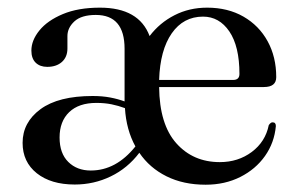

<svg xmlns="http://www.w3.org/2000/svg" viewBox="-20 -484 796 514"><path d="M719.5 -277.5Q719.5 -251 686.5 -251H406Q407 -151 452 -100.5Q497 -50 568.5 -50Q617.5 -50 654 -77.2Q690.5 -104.5 699.5 -149Q705 -157 710 -156.5Q718.5 -156.5 718.5 -146.5Q714.5 -102 689.5 -66.5Q664.5 -31 623.2 -10.2Q582 10.5 530.5 10.5Q471 10.5 425.8 -12Q380.5 -34.5 353 -75Q321.5 -33.5 276.5 -11.8Q231.5 10 180 10Q116.5 10 78.5 -20.2Q40.5 -50.5 40.5 -101.5Q40.5 -156.5 88.5 -191.8Q136.5 -227 228 -227Q254 -227 275 -223Q296 -219 313.5 -212.5Q313.5 -214.5 313.5 -216V-353.5Q313.5 -444 236.5 -444Q198 -444 179.2 -426.8Q160.5 -409.5 160.5 -387.5V-354Q160.5 -331.5 145.8 -318.2Q131 -305 106.5 -305Q87 -305 75.5 -316.2Q64 -327.5 64 -348.5Q64 -376 85.5 -402.5Q107 -429 148 -446.2Q189 -463.5 247.5 -463.5Q352 -463.5 380.5 -387.5Q407.5 -423 447 -443.2Q486.5 -463.5 534.5 -463.5Q590 -463.5 631.8 -439.5Q673.5 -415.5 696.5 -373.5Q719.5 -331.5 719.5 -277.5ZM523.5 -439.5Q471 -439.5 439.8 -394.8Q408.5 -350 406 -270H604Q621 -270 621 -286Q621 -360 594 -399.8Q567 -439.5 523.5 -439.5ZM139.5 -116Q139.5 -73.5 162.8 -50.5Q186 -27.5 223 -27.5Q291 -27.5 342.5 -92Q318 -136.5 314.5 -194.5Q297 -201 278.5 -204.8Q260 -208.5 238 -208.5Q191 -208.5 165.2 -183.8Q139.5 -159 139.5 -116Z"/></svg>

Font: Fraunces 72pt
Style: Regular
Weight: 400
Version: Version 1.000;[0bf87f6ff]